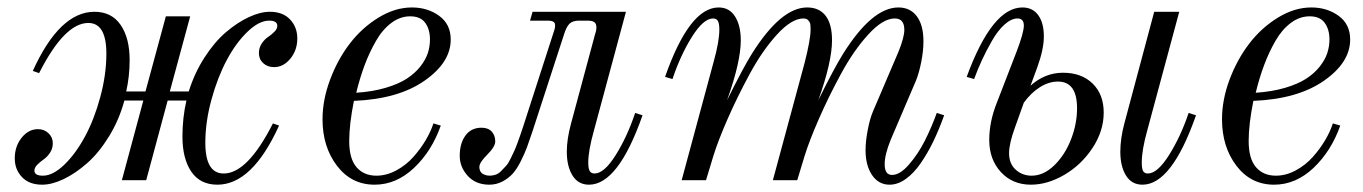

<svg xmlns="http://www.w3.org/2000/svg" viewBox="-20 -488 3691 520"><path d="M94.2 12.2Q59.1 12.2 39.6 -8.3Q20 -28.8 20 -59.1Q20 -91.8 38.6 -115Q57.1 -138.2 83 -138.2Q99.6 -138.2 111.3 -127.2Q123 -116.2 123 -100.1Q123 -85.4 115.2 -74Q107.4 -62.5 98.1 -56.2Q88.9 -49.8 81.1 -42Q73.2 -34.2 73.2 -25.9Q73.2 -12.2 96.2 -12.2Q123.5 -12.2 154.5 -42.2Q185.5 -72.3 210.4 -118.7Q235.4 -165 251.7 -225.6Q268.1 -286.1 268.1 -342.8Q268.1 -425.8 219.2 -425.8Q154.8 -425.8 85.9 -290L68.8 -295.9Q141.6 -456.1 235.8 -456.1Q282.2 -456.1 306.6 -420.7Q331.1 -385.3 331.1 -325.2Q331.1 -281.2 321.8 -240.2H374L429.2 -443.8H495.1L439.9 -240.2H491.2Q506.8 -290.5 534.2 -332.8Q561.5 -375 592.3 -401.1Q623 -427.2 654.1 -441.7Q685.1 -456.1 710.9 -456.1Q746.1 -456.1 765.6 -435.3Q785.2 -414.6 785.2 -383.8Q785.2 -352.1 766.4 -329.1Q747.6 -306.2 722.2 -306.2Q704.6 -306.2 692.9 -316.9Q681.2 -327.6 681.2 -344.2Q681.2 -358.9 689 -370.4Q696.8 -381.8 706.1 -387.9Q715.3 -394 723.1 -401.9Q731 -409.7 731 -418Q731 -432.1 709 -432.1Q681.6 -432.1 650.4 -402.1Q619.1 -372.1 594.2 -325.4Q569.3 -278.8 552.7 -218.3Q536.1 -157.7 536.1 -101.1Q536.1 -18.1 585.9 -18.1Q650.4 -18.1 719.2 -153.8L735.8 -147.9Q663.1 12.2 568.8 12.2Q522 12.2 498 -23.2Q474.1 -58.6 474.1 -118.2Q474.1 -168.9 484.9 -215.8H434.1L376 0H310.1L368.2 -215.8H316.9Q302.7 -163.1 275.1 -118.4Q247.6 -73.7 215.8 -45.9Q184.1 -18.1 152.3 -2.9Q120.6 12.2 94.2 12.2Z M1153.8 -153.8 1173.8 -147.9Q1149.4 -78.6 1101.3 -33.2Q1053.2 12.2 994.6 12.2Q931.6 12.2 892.6 -39.1Q853.5 -90.3 853.5 -165Q853.5 -217.3 873.8 -271.7Q894 -326.2 927 -369.4Q960 -412.6 1004.9 -440.2Q1049.8 -467.8 1095.7 -467.8Q1138.2 -467.8 1169.4 -445.1Q1200.7 -422.4 1200.7 -380.9Q1200.7 -318.8 1129.6 -269.3Q1058.6 -219.7 938.5 -214.8Q925.8 -151.4 925.8 -106Q925.8 -58.1 945.6 -35.2Q965.3 -12.2 999.5 -12.2Q1026.9 -12.2 1053.5 -26.6Q1080.1 -41 1099.6 -63Q1119.1 -85 1133.1 -108.6Q1147 -132.3 1153.8 -153.8ZM1090.8 -443.8Q1064 -443.8 1040 -426Q1016.1 -408.2 998.3 -377.2Q980.5 -346.2 967.5 -311.5Q954.6 -276.9 944.8 -236.8Q988.8 -239.7 1023.9 -250Q1059.1 -260.3 1081.3 -274.7Q1103.5 -289.1 1118.2 -307.6Q1132.8 -326.2 1138.7 -344.2Q1144.5 -362.3 1144.5 -380.9Q1144.5 -408.7 1131.6 -426.3Q1118.7 -443.8 1090.8 -443.8Z M1526.4 -152.8 1591.3 -394Q1597.7 -412.1 1594 -422.1Q1590.3 -432.1 1572.3 -432.1H1548.3Q1530.8 -432.1 1522.2 -423.6Q1513.7 -415 1507.3 -394L1421.4 -129.9Q1413.1 -105 1407 -88.6Q1400.9 -72.3 1390.4 -51.3Q1379.9 -30.3 1368.7 -17.8Q1357.4 -5.4 1341.1 3.4Q1324.7 12.2 1305.2 12.2Q1268.6 12.2 1246.8 -11.7Q1225.1 -35.6 1225.1 -65.9Q1225.1 -99.6 1240.5 -120.8Q1255.9 -142.1 1284.2 -142.1Q1302.2 -142.1 1311.8 -131.6Q1321.3 -121.1 1321.3 -105Q1321.3 -90.8 1299.8 -69.3Q1278.3 -47.9 1278.3 -36.1Q1278.3 -28.3 1281.5 -23.2Q1284.7 -18.1 1289.8 -15.9Q1294.9 -13.7 1298.8 -12.9Q1302.7 -12.2 1306.2 -12.2Q1314.9 -12.2 1323 -15.1Q1331.1 -18.1 1338.1 -25.6Q1345.2 -33.2 1350.8 -39.1Q1356.4 -44.9 1362.8 -58.3Q1369.1 -71.8 1372.3 -78.1Q1375.5 -84.5 1381.6 -101.1Q1387.7 -117.7 1389.2 -122.3Q1390.6 -127 1396.5 -144L1478.5 -397.9Q1485.4 -416 1482.7 -424.1Q1480 -432.1 1464.4 -432.1H1415.5L1422.4 -456.1H1675.3L1588.4 -133.8Q1573.2 -79.6 1573.2 -47.9Q1573.2 -31.7 1577.1 -24.9Q1581.1 -18.1 1590.3 -18.1Q1616.2 -18.1 1647.5 -67.9Q1678.7 -117.7 1700.2 -182.1L1720.2 -175.8Q1654.3 12.2 1575.2 12.2Q1545.9 12.2 1530.5 -12.7Q1515.1 -37.6 1515.1 -77.1Q1515.1 -110.8 1526.4 -152.8Z M1801.3 -273.9 1781.2 -279.8Q1847.2 -467.8 1926.3 -467.8Q1955.6 -467.8 1970.9 -443.1Q1986.3 -418.5 1986.3 -378.9Q1986.3 -320.3 1949.2 -216.8Q1992.7 -304.7 2016.6 -342.8Q2095.2 -467.8 2166 -467.8Q2198.7 -467.8 2216.1 -445.3Q2233.4 -422.9 2233.4 -378.9Q2233.4 -320.3 2196.3 -216.8Q2239.7 -304.7 2263.7 -342.8Q2342.3 -467.8 2413.1 -467.8Q2445.3 -467.8 2463.1 -443.8Q2481 -419.9 2481 -376Q2481 -350.1 2474.9 -319.6Q2468.8 -289.1 2460.9 -270L2392.1 -108.9Q2376 -69.3 2376 -43Q2376 -14.2 2396 -14.2Q2417.5 -14.2 2442.1 -42.7Q2466.8 -71.3 2484.9 -107.2Q2502.9 -143.1 2517.1 -182.1L2537.1 -175.8Q2523.4 -137.7 2508.1 -105.7Q2492.7 -73.7 2473.9 -46.4Q2455.1 -19 2433.3 -3.4Q2411.6 12.2 2389.2 12.2Q2359.4 12.2 2341.8 -13.9Q2324.2 -40 2324.2 -81.1Q2324.2 -105.5 2330.1 -136Q2335.9 -166.5 2344.2 -186L2413.1 -347.2Q2429.2 -386.7 2429.2 -407.2Q2429.2 -438 2403.3 -438Q2371.1 -438 2331.3 -394.3Q2291.5 -350.6 2257.6 -287.8Q2223.6 -225.1 2197.8 -166Q2171.9 -106.9 2159.2 -65.9L2139.2 0H2073.2L2159.2 -317.9Q2175.3 -381.3 2175.3 -407.2Q2175.3 -417 2174.6 -422.4Q2173.8 -427.7 2169.2 -432.9Q2164.6 -438 2156.2 -438Q2124 -438 2084.2 -394.3Q2044.4 -350.6 2010.5 -287.8Q1976.6 -225.1 1950.7 -166Q1924.8 -106.9 1912.1 -65.9L1892.1 0H1826.2L1913.1 -321.8Q1928.2 -376 1928.2 -408.2Q1928.2 -424.3 1924.3 -431.2Q1920.4 -438 1911.1 -438Q1885.3 -438 1854 -388.2Q1822.8 -338.4 1801.3 -273.9Z M2752.9 -210 2729 -143.1Q2712.9 -99.1 2712.9 -73.2Q2712.9 -44.4 2731 -28.3Q2749 -12.2 2773.9 -12.2Q2806.6 -12.2 2835.4 -40.3Q2864.3 -68.4 2880.6 -110.4Q2897 -152.3 2897 -194.8Q2897 -267.1 2845.2 -267.1Q2820.8 -267.1 2796.6 -252Q2772.5 -236.8 2752.9 -210ZM2771 -255.9Q2810.1 -291 2858.9 -291Q2909.2 -291 2939.2 -261.7Q2969.2 -232.4 2969.2 -183.1Q2969.2 -133.3 2939 -87.4Q2908.7 -41.5 2862.8 -14.6Q2816.9 12.2 2772 12.2Q2722.2 12.2 2690.7 -22Q2659.2 -56.2 2659.2 -108.9Q2659.2 -158.7 2680.2 -210.9L2732.9 -347.2Q2752.9 -399.4 2752.9 -418.9Q2752.9 -438 2735.8 -438Q2718.8 -438 2700.4 -421.4Q2682.1 -404.8 2666.5 -377.4Q2650.9 -350.1 2639.4 -325.2Q2627.9 -300.3 2618.2 -273.9L2598.1 -279.8Q2667 -467.8 2749 -467.8Q2776.9 -467.8 2792 -446.8Q2807.1 -425.8 2807.1 -389.2Q2807.1 -354.5 2789.1 -305.2ZM3199.2 -182.1 3219.2 -175.8Q3153.3 12.2 3074.2 12.2Q3044.9 12.2 3029.5 -12.7Q3014.2 -37.6 3014.2 -77.1Q3014.2 -112.3 3024.9 -152.8L3106 -456.1H3173.8L3086.9 -133.8Q3072.3 -81.5 3072.3 -47.9Q3072.3 -31.2 3075.9 -24.7Q3079.6 -18.1 3088.9 -18.1Q3114.7 -18.1 3146.2 -68.1Q3177.7 -118.2 3199.2 -182.1Z M3589.8 -153.8 3609.9 -147.9Q3585.4 -78.6 3537.4 -33.2Q3489.3 12.2 3430.7 12.2Q3367.7 12.2 3328.6 -39.1Q3289.6 -90.3 3289.6 -165Q3289.6 -217.3 3309.8 -271.7Q3330.1 -326.2 3363 -369.4Q3396 -412.6 3440.9 -440.2Q3485.8 -467.8 3531.7 -467.8Q3574.2 -467.8 3605.5 -445.1Q3636.7 -422.4 3636.7 -380.9Q3636.7 -318.8 3565.7 -269.3Q3494.6 -219.7 3374.5 -214.8Q3361.8 -151.4 3361.8 -106Q3361.8 -58.1 3381.6 -35.2Q3401.4 -12.2 3435.5 -12.2Q3462.9 -12.2 3489.5 -26.6Q3516.1 -41 3535.6 -63Q3555.2 -85 3569.1 -108.6Q3583 -132.3 3589.8 -153.8ZM3526.9 -443.8Q3500 -443.8 3476.1 -426Q3452.1 -408.2 3434.3 -377.2Q3416.5 -346.2 3403.6 -311.5Q3390.6 -276.9 3380.9 -236.8Q3424.8 -239.7 3460 -250Q3495.1 -260.3 3517.3 -274.7Q3539.6 -289.1 3554.2 -307.6Q3568.8 -326.2 3574.7 -344.2Q3580.6 -362.3 3580.6 -380.9Q3580.6 -408.7 3567.6 -426.3Q3554.7 -443.8 3526.9 -443.8Z"/></svg>

Font: Flanker Steampunk
Style: Italic
Weight: 400
Italic angle: -12°
Designer: Alexey Kryukov, Leonardo Di Lena
Foundry: Alexey Kryukov, Leonardo Di Lena
Version: 1.210